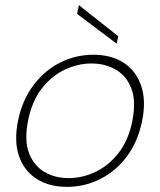

<svg xmlns="http://www.w3.org/2000/svg" viewBox="-20 -720 624 747"><path d="M241 7Q171 7 122.5 -24Q74 -55 54 -112.5Q34 -170 50 -250Q66 -329 109 -387Q152 -445 213 -476Q274 -507 343 -507Q413 -507 461 -476Q509 -445 529 -387Q549 -329 533 -250Q517 -170 474.5 -112.5Q432 -55 371 -24Q310 7 241 7ZM247 -27Q300 -27 351 -51Q402 -75 441 -124.5Q480 -174 495 -250Q510 -327 491 -376Q472 -425 430.5 -449Q389 -473 336 -473Q283 -473 232 -449Q181 -425 142.5 -375.5Q104 -326 89 -250Q74 -173 93 -124Q112 -75 153 -51Q194 -27 247 -27ZM287 -700 440 -579 434 -550 280 -666Z"/></svg>

Font: Albert Sans ExtraLight
Style: Italic
Weight: 250
Italic angle: -11.25°
Designer: Andreas Rasmussen
Foundry: a.Foundry
Version: Version 1.025